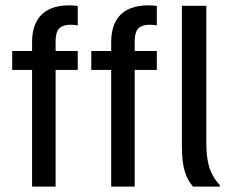

<svg xmlns="http://www.w3.org/2000/svg" viewBox="-20 -688 857 708"><path d="M185 0V-430H266.7V-500H185V-531.7C185 -570.8 192.5 -596.7 241.7 -596.7C250.8 -596.7 260.8 -595.8 266.7 -594.2V-665.8C257.5 -667.5 247.5 -668.3 235 -668.3C131.7 -668.3 98.3 -606.7 98.3 -532.5V-500H25V-430H98.3V0ZM476.7 0V-430H558.3V-500H476.7V-531.7C476.7 -570.8 484.2 -596.7 533.3 -596.7C542.5 -596.7 552.5 -595.8 558.3 -594.2V-665.8C549.2 -667.5 539.2 -668.3 526.7 -668.3C423.3 -668.3 390 -606.7 390 -532.5V-500H316.7V-430H390V0ZM790.8 0V-5C763.3 -35 740.8 -71.7 740.8 -160.8V-666.7H650.8V-149.2C650.8 -64.2 666.7 -30 691.7 0Z"/></svg>

Font: Familjen Grotesk
Style: Regular
Weight: 400
Designer: Anders Wikstroem, Jonas Baeckman, Matilda Gysing, Kristian Moeller
Foundry: Familjen STHLM AB
Version: Version 2.000